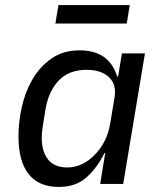

<svg xmlns="http://www.w3.org/2000/svg" viewBox="-20 -727 640 759"><path d="M376 0 396 -122H393Q363 -62 321 -25Q279 12 212 12Q133 12 93 -39Q53 -90 53 -188Q53 -245 66.5 -305Q80 -365 109 -414.5Q138 -464 184 -496Q230 -528 295 -528Q411 -528 443 -425H447L462 -516H553L467 0ZM246 -65Q309 -65 360 -121Q379 -141 394 -170.5Q409 -200 415 -235L433 -343Q441 -394 410 -422.5Q379 -451 323 -451Q252 -451 212 -408.5Q172 -366 160 -296L149 -227Q145 -204 145 -182Q145 -128 170 -96.5Q195 -65 246 -65ZM211 -707H493L481 -634H199Z"/></svg>

Font: IBM Plex Mono Text
Style: Italic
Weight: 450
Italic angle: -9°
Monospace: yes
Designer: Mike Abbink, Paul van der Laan, Pieter van Rosmalen
Foundry: Bold Monday
Version: Version 2.1